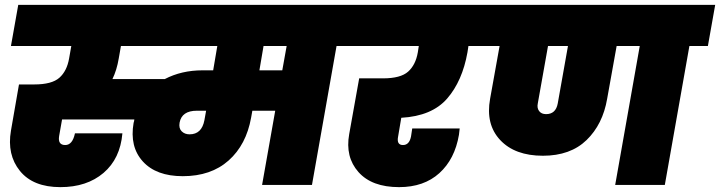

<svg xmlns="http://www.w3.org/2000/svg" viewBox="-20 -760 2959 789"><path d="M1140 -471 1158 -571H1063L1046 -471ZM759 -208Q809 -208 820 -266L827 -305H789Q727 -305 718 -256Q714 -233 726.5 -220.5Q739 -208 759 -208ZM468 -520Q460 -472 442 -435H657Q726 -471 812 -471H856L873 -571H477ZM483 -212Q474 -108 405.5 -49.5Q337 9 228 9Q116 9 62 -57.5Q8 -124 25 -223L58 -413H121Q193 -413 224 -440.5Q255 -468 264 -520L273 -571H25L55 -740H1469L1439 -571H1363L1262 0H1057L1111 -305H1017L1012 -277Q992 -165 919.5 -100.5Q847 -36 731 -36Q622 -36 567 -96.5Q512 -157 529 -255Q530 -258 531 -262Q532 -266 532 -269H235L223 -201Q217 -164 248 -164Q278 -164 288 -212Z M1418 -571 1448 -740H1998L1968 -571H1905L1901 -545Q1880 -427 1817.5 -355Q1755 -283 1629 -276L1616 -199Q1609 -164 1636 -164Q1662 -164 1669 -199L1674 -232H1869Q1867 -213 1866 -206Q1849 -106 1785.5 -48.5Q1722 9 1620 9Q1508 9 1453 -53Q1398 -115 1415 -209L1456 -438H1554Q1626 -438 1657 -465.5Q1688 -493 1697 -545L1701 -571Z M2224 -291Q2264 -291 2272 -335L2314 -571H2232L2190 -335Q2186 -316 2195.5 -303.5Q2205 -291 2224 -291ZM1946 -571 1976 -740H2919L2889 -571H2813L2712 0H2508L2609 -571H2514L2475 -354Q2457 -249 2390.5 -184.5Q2324 -120 2211 -120Q2096 -120 2035.5 -184.5Q1975 -249 1994 -354L2033 -571Z"/></svg>

Font: Poppins Black
Style: Italic
Weight: 900
Italic angle: -10°
Designer: Ninad Kale (Devanagari), Jonny Pinhorn (Latin)
Foundry: Indian Type Foundry
Version: Version 3.200;PS 1.000;hotconv 16.6.54;makeotf.lib2.5.65590